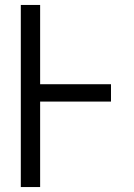

<svg xmlns="http://www.w3.org/2000/svg" viewBox="-20 -755 540 775"><path d="M64 0V-735H142V-415H428V-345H142V0Z"/></svg>

Font: Iosevka Term SS14
Style: Regular
Weight: 400
Monospace: yes
Designer: Belleve Invis
Foundry: Belleve Invis
Version: Version 24.1.1; ttfautohint (v1.8.4)